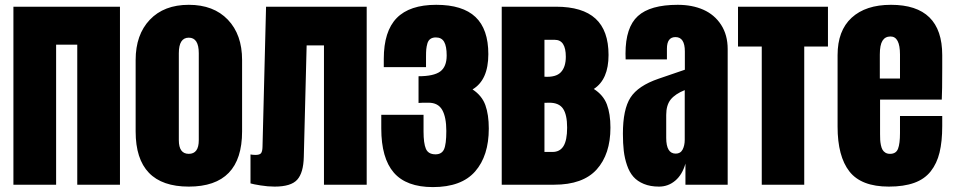

<svg xmlns="http://www.w3.org/2000/svg" viewBox="-20 -760 3925 790"><path d="M210.9 0H35.2V-732.4H473.6V0H297.9V-576.2H210.9Z M756.8 7.8Q538.1 7.8 538.1 -219.2V-513.2Q538.1 -617.2 596.4 -678.7Q654.8 -740.2 756.8 -740.2Q858.9 -740.2 917.5 -679Q976.1 -617.7 976.1 -513.2V-219.2Q976.1 7.8 756.8 7.8ZM797.9 -183.1V-541Q797.9 -605 756.8 -605Q715.8 -605 715.8 -541V-183.1Q715.8 -127 756.8 -127Q797.9 -127 797.9 -183.1Z M1109.9 7.8Q1082.5 7.8 1052 2.9Q1021.5 -2 1010.7 -5.4V-124.5Q1020 -122.6 1031.7 -122.6Q1048.3 -122.6 1054 -129.6Q1059.6 -136.7 1060.1 -155.3L1074.7 -732.4H1488.8V0H1313V-573.2H1241.7L1230 -114.3Q1228.5 -49.3 1203.1 -20.8Q1177.7 7.8 1109.9 7.8Z M1761.2 9.8Q1651.9 9.8 1600.3 -49.8Q1548.8 -109.4 1548.8 -231.4V-287.6H1722.7V-218.8Q1722.7 -170.4 1732.4 -147.7Q1742.2 -125 1772 -125Q1797.4 -125 1806.9 -145.5Q1816.4 -166 1816.4 -221.2Q1816.4 -277.8 1799.6 -307.6Q1782.7 -337.4 1743.2 -337.4Q1710 -337.4 1702.1 -336.4V-446.3Q1764.6 -446.3 1791.3 -465.8Q1817.9 -485.4 1817.9 -531.7Q1817.9 -569.8 1807.4 -587.9Q1796.9 -606 1773.4 -606Q1759.8 -606 1751 -599.9Q1742.2 -593.8 1738.5 -581.1Q1734.9 -568.4 1733.9 -557.1Q1732.9 -545.9 1732.9 -526.9V-483.9H1559.1V-517.6Q1559.1 -631.3 1612.3 -685.8Q1665.5 -740.2 1774.9 -740.2Q1883.3 -740.2 1936.3 -690.2Q1989.3 -640.1 1989.3 -537.1Q1989.3 -430.7 1924.3 -392.1Q1962.9 -366.7 1977.1 -327.4Q1991.2 -288.1 1991.2 -231Q1991.2 -119.1 1935.1 -54.7Q1878.9 9.8 1761.2 9.8Z M2044.4 -732.4H2267.6Q2377 -732.4 2430.4 -683.3Q2483.9 -634.3 2483.9 -533.7Q2483.9 -433.1 2423.3 -394Q2462.4 -369.1 2477.1 -330.3Q2491.7 -291.5 2491.7 -234.9Q2491.7 -125.5 2435.1 -62.7Q2378.4 0 2260.3 0H2044.4ZM2220.2 -134.8H2253.4Q2283.7 -134.8 2298.6 -158.9Q2313.5 -183.1 2313.5 -234.9Q2313.5 -287.6 2296.9 -312.5Q2280.3 -337.4 2240.2 -337.4Q2228.5 -337.4 2220.2 -336.9ZM2220.2 -596.2V-444.3Q2267.6 -441.4 2287.8 -462.9Q2308.1 -484.4 2308.1 -526.4Q2308.1 -596.2 2262.7 -596.2Z M2691.4 7.8Q2655.8 7.8 2629.2 -3.2Q2602.5 -14.2 2586.2 -32.7Q2569.8 -51.3 2560.1 -79.6Q2550.3 -107.9 2546.6 -138.9Q2543 -169.9 2543 -210Q2543 -310.1 2574.2 -358.6Q2605.5 -407.2 2689.5 -436L2797.9 -473.1V-548.3Q2797.9 -607.4 2759.3 -607.4Q2724.1 -607.4 2724.1 -559.6V-515.6H2554.2Q2553.7 -521 2553.7 -539.6Q2553.7 -647.5 2604.5 -693.8Q2655.3 -740.2 2768.6 -740.2Q2828.1 -740.2 2874 -720Q2919.9 -699.7 2947 -658Q2974.1 -616.2 2974.1 -558.1V0H2800.3V-86.9Q2787.6 -41.5 2758.5 -16.8Q2729.5 7.8 2691.4 7.8ZM2760.3 -127.9Q2779.8 -127.9 2788.6 -144.5Q2797.4 -161.1 2797.4 -185.1V-389.2Q2758.3 -373.5 2739.7 -350.6Q2721.2 -327.6 2721.2 -287.1V-192.9Q2721.2 -127.9 2760.3 -127.9Z M3016.6 -568.4V-732.4H3386.7V-568.4H3289.1V0H3114.3V-568.4Z M3637.2 7.8Q3523.9 7.8 3475.1 -54.4Q3426.3 -116.7 3426.3 -238.8V-533.2Q3426.3 -633.8 3484.1 -687Q3542 -740.2 3646 -740.2Q3856.9 -740.2 3856.9 -533.2V-480Q3856.9 -383.3 3855 -350.1H3601.1V-208.5Q3601.1 -194.3 3601.6 -184.6Q3602.1 -174.8 3604.5 -163.1Q3606.9 -151.4 3611.1 -144Q3615.2 -136.7 3623 -131.8Q3630.9 -127 3642.1 -127Q3667 -127 3675 -147.9Q3683.1 -168.9 3683.1 -212.4V-282.7H3856.9V-241.2Q3856.9 -177.7 3845.9 -132.6Q3835 -87.4 3809.6 -55.2Q3784.2 -22.9 3741.5 -7.6Q3698.7 7.8 3637.2 7.8ZM3600.1 -535.6V-437H3683.1V-535.6Q3683.1 -609.9 3644 -609.9Q3622.1 -609.9 3611.1 -592.5Q3600.1 -575.2 3600.1 -535.6Z"/></svg>

Font: Anton
Style: Regular
Weight: 400
Designer: Vernon Adams, Tural Alisoy
Foundry: Vernon Adams
Version: Version 2.300